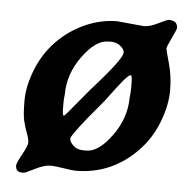

<svg xmlns="http://www.w3.org/2000/svg" viewBox="-43 -525 579 593"><g transform="rotate(5 246.5 -228.5)"><path d="M155.3 -185.5Q155.3 -160.2 159.2 -160.2H160.6Q162.6 -160.2 194.1 -198.7Q225.6 -237.3 233.9 -246.6Q326.7 -349.6 326.7 -369.6V-372.6Q326.7 -379.4 314.9 -389.9Q303.2 -400.4 282.2 -400.4L279.3 -399.9H276.4Q237.8 -399.9 197.5 -344.5Q157.2 -289.1 157.2 -227.1Q156.2 -221.2 156.2 -217.8L155.3 -205.1ZM359.4 -272.9Q359.4 -302.2 355.5 -302.2H353.5Q344.2 -302.2 287.6 -224.6Q281.7 -216.3 275.9 -210Q270.5 -203.1 264.6 -196.3L233.9 -159.7Q186 -99.6 186 -92.3V-89.4Q186 -81.5 197.5 -70.1Q209 -58.6 229.5 -58.6H238.8Q276.4 -58.6 316.9 -114.3Q357.4 -169.9 357.4 -233.9Q358.4 -240.7 358.4 -243.7L358.9 -247.1L359.4 -259.8ZM457 -482.9Q484.4 -482.9 484.4 -460Q484.4 -455.6 470.9 -427.7Q457.5 -399.9 457.5 -394.5Q457.5 -389.2 468.8 -349.9Q480 -310.5 480 -265.6Q480 -220.7 460 -168.2Q439.9 -115.7 401.9 -76.2Q322.3 6.3 210.4 6.3Q200.2 6.3 174.6 2Q148.9 -2.4 131.1 -2.4Q113.3 -2.4 84.5 12Q55.7 26.4 52.7 26.4H45.9Q26.4 26.4 26.4 5.9Q26.4 -1.5 42 -29.5Q57.6 -57.6 57.6 -67.9Q57.6 -78.1 51 -95.5Q44.4 -112.8 39.6 -132.1Q34.7 -151.4 34.7 -195.8Q34.7 -240.2 54.9 -291.7Q75.2 -343.3 112.1 -381.6Q148.9 -419.9 198.2 -442.4Q247.6 -464.8 298.8 -464.8L381.8 -457Q400.4 -457 426.3 -470Q452.1 -482.9 457 -482.9Z"/></g></svg>

Font: Averia Serif Libre
Style: Bold Italic
Weight: 700
Italic angle: -6.90001°
Version: Version 1.002